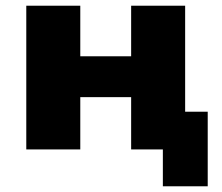

<svg xmlns="http://www.w3.org/2000/svg" viewBox="-20 -523 778 672"><path d="M550 129V0H439V-183H261V0H72V-503H261V-326H439V-503H628V-132H707V129Z"/></svg>

Font: Nunito Sans 8pt Black
Style: Regular
Weight: 900
Version: Version 3.101;gftools[0.9.27]